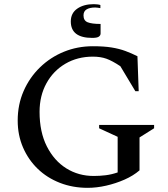

<svg xmlns="http://www.w3.org/2000/svg" viewBox="-20 -892 805 922"><path d="M401 10Q329 10 267.5 -14Q206 -38 161 -81.5Q116 -125 90.5 -184Q65 -243 65 -313Q65 -390 93.5 -455Q122 -520 172 -568.5Q222 -617 287 -643.5Q352 -670 426 -670Q479 -670 516 -664Q553 -658 582.5 -647Q612 -636 640 -622L646 -454H630L558 -574Q519 -600 491 -610Q463 -620 426 -620Q352 -620 294 -586Q236 -552 203 -492Q170 -432 170 -355Q170 -258 205 -189Q240 -120 298.5 -83.5Q357 -47 430 -47Q459 -47 487.5 -50.5Q516 -54 545 -64V-235L456 -276V-292H720V-276L650 -232V-74Q620 -48 578 -29.5Q536 -11 490 -0.5Q444 10 401 10ZM423 -710Q320 -710 320 -789Q320 -829 351 -850.5Q382 -872 430 -872Q438 -872 447 -871Q456 -870 462 -868V-853Q456 -854 449 -855Q442 -856 437 -856Q411 -856 396 -847Q381 -838 381 -818Q381 -793 401 -785Q421 -777 463 -777V-731Q463 -722 454.5 -716Q446 -710 423 -710Z"/></svg>

Font: Spectral SC Medium
Style: Regular
Weight: 500
Designer: Jean-Baptiste Levee
Foundry: Production Type
Version: Version 2.001